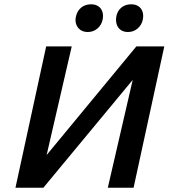

<svg xmlns="http://www.w3.org/2000/svg" viewBox="-20 -874 787 894"><path d="M108 0 121 -60 615 -658H689L675 -595L182 0ZM52 0 195 -658H314L162 0ZM482 0 634 -658H745L602 0ZM389 -725Q368 -725 354 -735Q340 -745 334.5 -762Q329 -779 334 -799Q340 -824 358.5 -839Q377 -854 404 -854Q424 -854 437.5 -845Q451 -836 456.5 -820Q462 -804 458 -783Q453 -758 434 -741.5Q415 -725 389 -725ZM576 -725Q555 -725 541.5 -735Q528 -745 523 -762Q518 -779 522 -799Q527 -824 545.5 -839Q564 -854 591 -854Q611 -854 624.5 -845Q638 -836 643.5 -820Q649 -804 645 -783Q640 -758 621 -741.5Q602 -725 576 -725Z"/></svg>

Font: Ysabeau
Style: Bold Italic
Weight: 700
Italic angle: -12°
Designer: Christian Thalmann (Catharsis Fonts)
Version: Version 2.002